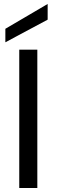

<svg xmlns="http://www.w3.org/2000/svg" viewBox="-20 -947 286 967"><path d="M168 -697V0H77V-697ZM220 -848 7 -734V-802L220 -927Z"/></svg>

Font: DVN-Poppins
Style: Regular
Weight: 400
Designer: Ninad Kale (Devanagari), Jonny Pinhorn (Latin)
Foundry: Indian Type Foundry
Version: 4.004